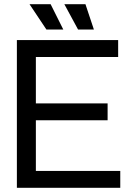

<svg xmlns="http://www.w3.org/2000/svg" viewBox="-20 -890 620 910"><path d="M60 0V-700H540V-620H150V-400H490V-320H150V-80H550V0ZM385 -870 425 -750H350L285 -870ZM220 -870 280 -750H200L120 -870Z"/></svg>

Font: Tektur
Style: Regular
Weight: 400
Designer: Adam Jagosz
Foundry: Adam Jagosz
Version: Version 1.005;gftools[0.9.30]